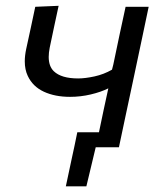

<svg xmlns="http://www.w3.org/2000/svg" viewBox="-20 -520 571 678"><path d="M212.5 138 222.5 91 232.5 44Q237.5 20 243 -4.5Q248 -29 253 -53H329.5Q337.5 -92 346 -131.8Q354.5 -171.5 362.5 -208Q336.5 -195 300.5 -186.5Q264.5 -178 227.5 -178Q174 -178 134.8 -196.2Q95.5 -214.5 78 -252Q67.5 -274 67.5 -303.5Q67.5 -323.5 72.5 -347Q81 -387.5 89 -423Q96.5 -458.5 104.5 -496L187 -499.5Q179 -463 171.5 -427.5Q164 -391.5 155.5 -351.5Q152 -333.5 152 -319Q152 -286 170 -268.5Q196.5 -243 256 -243Q280.5 -243 313.8 -250.2Q347 -257.5 375.5 -274L380 -291.5Q392.5 -351.5 402.5 -398.8Q412.5 -446 423.5 -496H505Q493.5 -441.5 482.5 -389Q471 -336 457 -268.5L446.5 -219Q433.5 -158 422.5 -106.5Q411.5 -55 400 0H318L285 138Z"/></svg>

Font: Heraclito
Style: Italic
Weight: 400
Italic angle: -12°
Designer: Kostas Bartsokas (font) & Cristiano Sobral (main changes)
Foundry: Kostas Bartsokas (font) & Cristiano Sobral (main changes)
Version: Version 1.00;July 8, 2020;FontCreator 13.0.0.2655 64-bit